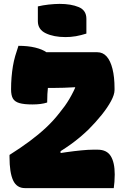

<svg xmlns="http://www.w3.org/2000/svg" viewBox="-20 -969 640 989"><path d="M566 0H109Q66 0 47.5 -40Q29 -80 29 -160V-171Q86 -207 132.5 -241.5Q179 -276 217 -311.5Q255 -347 286 -387Q300 -404 313 -422Q326 -440 337.5 -459.5Q349 -479 359.5 -500.5Q370 -522 379 -545Q388 -568 397 -593L367 -483V-549L416 -523Q389 -521 362.5 -519.5Q336 -518 309 -517Q282 -516 253 -516H171Q138 -516 116.5 -531.5Q95 -547 84.5 -573.5Q74 -600 73.5 -633Q73 -666 81 -700H481Q510 -700 529.5 -678Q549 -656 559.5 -614Q570 -572 570 -514V-505Q570 -482 552 -448.5Q534 -415 503.5 -377Q473 -339 435 -301Q414 -281 391.5 -262Q369 -243 344.5 -225.5Q320 -208 295.5 -192.5Q271 -177 247 -164.5Q223 -152 200 -143L292 -211V-138L235 -171Q278 -179 320.5 -185Q363 -191 399 -194.5Q435 -198 459 -198H483Q530 -198 550.5 -165Q571 -132 571 -70Q571 -52 569.5 -32.5Q568 -13 566 0ZM223 -441Q208 -436 189 -433.5Q170 -431 147 -431Q104 -431 80 -438Q56 -445 46.5 -461.5Q37 -478 37 -509Q37 -541 39.5 -571Q42 -601 46.5 -628Q51 -655 58.5 -681Q66 -707 75 -733Q124 -733 161 -724Q198 -715 219 -700Q240 -685 240 -666Q240 -638 236 -602Q232 -566 227.5 -525.5Q223 -485 223 -441ZM175 -936Q188 -939 202 -941.5Q216 -944 230.5 -945.5Q245 -947 259.5 -948Q274 -949 287 -949Q346 -949 385.5 -932.5Q425 -916 425 -872V-796Q412 -792 398.5 -788.5Q385 -785 371 -782.5Q357 -780 343 -779Q329 -778 317 -778Q257 -778 216 -797.5Q175 -817 175 -860Z"/></svg>

Font: Recursive Casual Black
Style: Regular
Weight: 900
Version: Version 1.047